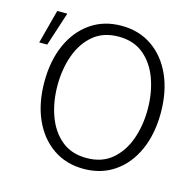

<svg xmlns="http://www.w3.org/2000/svg" viewBox="-109 -851 987 975"><g transform="rotate(15 385.0 -364.0)"><path d="M413 12Q320 12 251 -36Q182 -84 144.5 -168.5Q107 -253 107 -364Q107 -475 144.5 -559.5Q182 -644 251 -692Q320 -740 413 -740Q506 -740 575 -692Q644 -644 681.5 -559.5Q719 -475 719 -364Q719 -253 681.5 -168.5Q644 -84 575 -36Q506 12 413 12ZM30 -550 77 -728H130L72 -550ZM413 -45Q493 -45 545.5 -89Q598 -133 624 -205.5Q650 -278 650 -364Q650 -450 624 -522.5Q598 -595 545.5 -639Q493 -683 413 -683Q333 -683 280.5 -639Q228 -595 202 -522.5Q176 -450 176 -364Q176 -278 202 -205.5Q228 -133 280.5 -89Q333 -45 413 -45Z"/></g></svg>

Font: Murecho Light
Style: Regular
Weight: 300
Designer: Neil Summerour
Foundry: Positype
Version: Version 1.010; ttfautohint (v1.8.3)